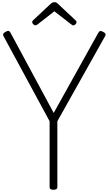

<svg xmlns="http://www.w3.org/2000/svg" viewBox="-20 -1700 981 1734"><path d="M463 14Q428 14 428 -10V-605L11 -1375Q5 -1386 9.5 -1395Q14 -1404 31 -1413Q46 -1422 56 -1421Q66 -1420 74 -1406L465 -680L868 -1404Q877 -1419 886 -1420Q895 -1421 910 -1413Q928 -1404 932 -1395Q936 -1386 930 -1375L498 -605V-10Q498 14 463 14ZM300 -1471Q291 -1471 281 -1480.5Q271 -1490 271 -1499Q271 -1502 271.5 -1506Q272 -1510 277 -1515L436 -1664Q443 -1670 450 -1675Q457 -1680 471 -1680Q485 -1680 492 -1675Q499 -1670 505 -1664L666 -1513Q670 -1509 670.5 -1505.5Q671 -1502 671 -1499Q671 -1490 661.5 -1480.5Q652 -1471 643 -1471Q637 -1471 632.5 -1473.5Q628 -1476 622 -1481L471 -1598L321 -1481Q315 -1476 310 -1473.5Q305 -1471 300 -1471Z"/></svg>

Font: Playwrite BE WAL Light
Style: Regular
Weight: 300
Version: Version 1.002